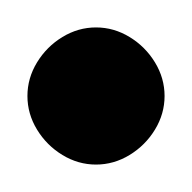

<svg xmlns="http://www.w3.org/2000/svg" viewBox="-20 -1300 140 140"><path d="M0 -1230Q0 -1217 7 -1205.5Q14 -1194 25.5 -1187Q37 -1180 50 -1180Q63 -1180 74.5 -1187Q86 -1194 93 -1205.5Q100 -1217 100 -1230Q100 -1243 93 -1254.5Q86 -1266 74.5 -1273Q63 -1280 50 -1280Q37 -1280 25.5 -1273Q14 -1266 7 -1254.5Q0 -1243 0 -1230Z"/></svg>

Font: Linefont
Style: Regular
Weight: 400
Monospace: yes
Version: Version 3.002;gftools[0.9.33]